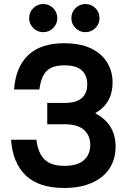

<svg xmlns="http://www.w3.org/2000/svg" viewBox="-20 -925 635 955"><path d="M300 10Q173 10 108 -52.5Q43 -115 35 -230H161Q169 -164 201.5 -132Q234 -100 300 -100Q366 -100 397.5 -128.5Q429 -157 429 -205Q429 -251 397.5 -279Q366 -307 300 -307H215V-413H300Q360 -413 387 -437.5Q414 -462 414 -505Q414 -550 387 -575Q360 -600 300 -600Q240 -600 212 -572Q184 -544 176 -480H50Q58 -591 120 -650.5Q182 -710 300 -710Q359 -710 404 -695.5Q449 -681 479 -654.5Q509 -628 524.5 -592.5Q540 -557 540 -515Q540 -412 455 -363V-361Q555 -308 555 -195Q555 -151 539 -113.5Q523 -76 490.5 -48.5Q458 -21 410.5 -5.5Q363 10 300 10ZM195 -765Q166 -765 145.5 -785.5Q125 -806 125 -835Q125 -864 145.5 -884.5Q166 -905 195 -905Q224 -905 244.5 -884.5Q265 -864 265 -835Q265 -806 244.5 -785.5Q224 -765 195 -765ZM405 -765Q376 -765 355.5 -785.5Q335 -806 335 -835Q335 -864 355.5 -884.5Q376 -905 405 -905Q434 -905 454.5 -884.5Q475 -864 475 -835Q475 -806 454.5 -785.5Q434 -765 405 -765Z"/></svg>

Font: PT Root UI Bold
Style: Regular
Weight: 700
Designer: Vitaly Kuzmin
Foundry: ParaType Ltd.
Version: Version 2.000G